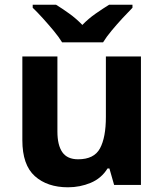

<svg xmlns="http://www.w3.org/2000/svg" viewBox="-20 -786 697 816"><path d="M579 -546V0H465L445 -70H437Q411 -28 365.5 -9Q320 10 269 10Q181 10 128 -37.5Q75 -85 75 -190V-546H224V-227Q224 -169 245 -139Q266 -109 312 -109Q380 -109 405 -155.5Q430 -202 430 -289V-546ZM244 -606Q230 -629 207.5 -656Q185 -683 161.5 -709Q138 -735 119 -753V-766H218Q244 -750 274 -728.5Q304 -707 330 -680Q356 -707 387 -728.5Q418 -750 444 -766H543V-753Q525 -735 501 -709Q477 -683 454.5 -656Q432 -629 418 -606Z"/></svg>

Font: RS Noto Sans
Style: Bold
Weight: 700
Designer: Monotype Design Team
Foundry: Monotype Imaging Inc.
Version: Version 3.10